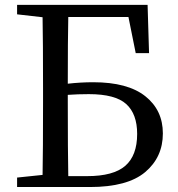

<svg xmlns="http://www.w3.org/2000/svg" viewBox="-20 -753 715 773"><path d="M254.9 -43.9H331.1Q436.5 -43.9 484.4 -85.4Q532.2 -127 532.2 -213.9Q532.2 -293.9 488.3 -334Q444.3 -374 337.9 -374Q293 -374 252.9 -371.1V-341.8Q252.9 -142.6 254.9 -43.9ZM497.1 -684.6H254.9Q252.9 -596.7 252.9 -416Q304.7 -421.9 355.5 -421.9Q494.1 -421.9 564.9 -365.7Q635.7 -309.6 635.7 -215.8Q635.7 -120.1 564.5 -60.1Q493.2 0 341.8 0H48.8V-38.1L151.4 -48.8Q153.3 -145.5 153.3 -341.8V-394.5Q153.3 -587.9 151.4 -683.6L48.8 -695.3V-733.4H574.2L580.1 -539.1H526.4Z"/></svg>

Font: GenYoMin TW TTF Medium
Style: Regular
Weight: 500
Version: Version 1.300